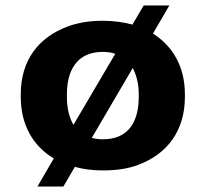

<svg xmlns="http://www.w3.org/2000/svg" viewBox="-20 -614 761 703"><path d="M177 -34 117 69H212L254 -3C286 6 320 10 357 10C405 10 448 4 485 -10C591 -49 657 -134 657 -259V-269C657 -370 612 -446 540 -491L600 -594H506L465 -524C431 -533 395 -538 356 -538C308 -538 265 -531 228 -517C122 -478 56 -394 56 -269V-259C56 -156 102 -78 177 -34ZM225 -259V-269C225 -351 258 -424 356 -424C372 -424 388 -422 402 -417L249 -157C233 -184 225 -219 225 -259ZM357 -104C342 -104 328 -106 316 -109L466 -365C480 -338 488 -307 488 -269V-259C488 -176 456 -104 357 -104Z"/></svg>

Font: Asimov
Style: XWid
Weight: 500
Designer: Google
Version: Version 2.000980; 2014